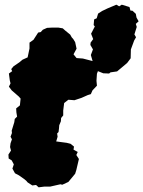

<svg xmlns="http://www.w3.org/2000/svg" viewBox="-20 -772 612 820"><path d="M145 28 134 18 118 20 98 7 93 1 85 -6 61 -23 44 -32 33 -52 39 -70 30 -87 17 -95 16 -112 27 -129 23 -144 25 -160 31 -177 25 -188 31 -204 30 -214 41 -250 43 -264 53 -274 50 -292 49 -309 65 -322 68 -351 60 -360 30 -386 18 -402 25 -416 22 -428 18 -458 32 -468 28 -477 38 -489 63 -506 76 -517 98 -527 106 -565V-590L123 -602L143 -633L154 -635L163 -645L181 -653L200 -654H230L248 -651L258 -642L280 -624L286 -613L293 -605L301 -592L307 -564L294 -540L307 -524L334 -522L361 -515L380 -510L382 -501L396 -484L400 -473L394 -457L392 -427L394 -406L375 -386L368 -370L355 -366L328 -354L298 -344L272 -346L254 -332L250 -300V-279L241 -268L240 -254L233 -237L232 -224L230 -208L224 -202L226 -188L220 -168L265 -162L281 -158L296 -146L294 -133L312 -123L306 -110L317 -93L306 -46L301 -30L272 5L246 17L238 15L194 25H169ZM385 -659 380 -665 382 -689 393 -694 399 -714 416 -725 439 -736 477 -752 489 -745 500 -752 533 -742 537 -727 546 -726 560 -713 563 -697 572 -681 560 -670 564 -657 554 -625 561 -613 553 -599 539 -561 538 -523 523 -503 498 -482 480 -467 452 -463 446 -458 421 -459 396 -469 382 -478 379 -499 368 -537 377 -561 366 -580 367 -590 378 -605 369 -628Z"/></svg>

Font: Winky Rough Black
Style: Italic
Weight: 900
Italic angle: -8.97852°
Designer: Simon Atzbach
Foundry: typofactur
Version: Version 1.206; ttfautohint (v1.8.4.7-5d5b)